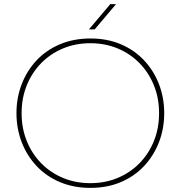

<svg xmlns="http://www.w3.org/2000/svg" viewBox="-20 -900 878 933"><path d="M419 13Q338 13 271.5 -15Q205 -43 158 -93Q111 -143 85.5 -209Q60 -275 60 -350Q60 -425 85.5 -491Q111 -557 158 -607Q205 -657 271.5 -685Q338 -713 420 -713Q501 -713 567 -685Q633 -657 680 -607Q727 -557 752.5 -491Q778 -425 778 -350Q778 -275 752.5 -209Q727 -143 680 -93Q633 -43 567 -15Q501 13 419 13ZM419 -10Q491 -10 552 -35.5Q613 -61 658 -107Q703 -153 728 -215Q753 -277 753 -350Q753 -423 728 -485Q703 -547 658 -593Q613 -639 552 -664.5Q491 -690 419 -690Q347 -690 286 -664.5Q225 -639 180 -593Q135 -547 110 -485Q85 -423 85 -350Q85 -277 110 -215Q135 -153 180 -107Q225 -61 286 -35.5Q347 -10 419 -10ZM412 -757 516 -880H544L440 -757Z"/></svg>

Font: MuseoModerno SemiBold Thin
Style: Regular
Weight: 250
Version: Version 1.001